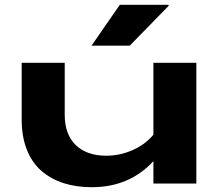

<svg xmlns="http://www.w3.org/2000/svg" viewBox="-20 -760 923 795"><path d="M793 0H615.2V-92.8Q516.1 15.1 359.9 15.1Q295.4 15.1 243.2 -1.7Q190.9 -18.6 151.9 -52.2Q112.8 -85.9 91.3 -139.9Q69.8 -193.8 69.8 -264.2V-500H248V-284.2Q248 -203.6 293.7 -159.4Q339.4 -115.2 419.9 -115.2Q475.1 -115.2 527.3 -137.7Q579.6 -160.2 615.2 -202.1V-500H793ZM358.9 -570.8 476.1 -740.2H676.8L679.2 -736.8L517.1 -570.8Z"/></svg>

Font: Messapia Bold
Style: Regular
Weight: 400
Designer: Luca Marsano
Foundry: Collletttivo
Version: Version 1.000;FEAKit 1.0